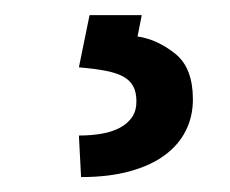

<svg xmlns="http://www.w3.org/2000/svg" viewBox="-20 -23 307 256"><path d="M85.2 157.7Q101.9 157.7 115.9 155.2Q130 152.7 140.1 147.2Q150.2 141.7 156.1 133.2Q161.9 124.6 161.9 112.2Q161.9 99.8 157.5 91.8Q153.1 83.8 143.8 78.8Q134.6 73.9 120 71.2Q105.5 68.5 85.2 66.8L99.4 -2.8H169L163.4 25.6Q177.2 27.7 190 33.7Q202.8 39.8 214.1 49Q237.2 67.8 237.2 109.4Q237.2 132.5 227.6 151.5Q218 170.5 199.4 184.1Q180.8 197.8 152.9 205.4Q125 213.1 88.1 213.1Z"/></svg>

Font: Inter P
Style: Regular
Weight: 400
Designer: Rasmus Andersson
Foundry: rsms
Version: Version 3.018;git-588b23468